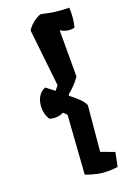

<svg xmlns="http://www.w3.org/2000/svg" viewBox="-192 -968 801 1176"><g transform="rotate(-20 208.5 -380.5)"><path d="M230 -380.9V-373.5Q266.1 -345.7 288.6 -322.8Q311 -299.8 318.4 -279.8L291.5 14.2L378.9 46.9L360.4 137.7Q326.7 142.1 298.3 142.1Q261.7 142.1 228.3 135Q194.8 127.9 154.8 113.3L181.6 -267.1L159.2 -289.1Q133.8 -276.4 106.9 -276.4Q87.4 -276.4 68.4 -282.7Q57.6 -298.8 51.8 -319.1Q45.9 -339.4 45.9 -361.3Q45.9 -398.9 62 -429.2Q78.1 -459.5 109.4 -471.2Q127.4 -458 162.6 -430.2L186 -458.5L145.5 -828.6Q153.8 -845.2 170.7 -861.3Q187.5 -877.4 206.5 -888.9Q225.6 -900.4 238.3 -902.8Q286.6 -891.1 327.6 -885.7Q368.7 -880.4 416 -880.4Q416.5 -872.1 416.5 -856.4Q416.5 -801.3 403.8 -753.9Q390.6 -751 377 -751Q342.8 -751 313 -770.5V-468.8H312.5V-468.3Q293 -440.9 274.7 -422.1Q256.3 -403.3 230 -380.9Z"/></g></svg>

Font: Fruktur
Style: Regular
Weight: 400
Designer: Viktoriya Grabowska
Foundry: Viktoriya Grabowska
Version: Version 1.004; ttfautohint (v1.4.1)